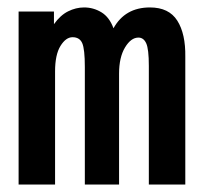

<svg xmlns="http://www.w3.org/2000/svg" viewBox="-20 -496 540 516"><path d="M30 0V-465H125V-431Q142 -455 163 -465.5Q184 -476 206 -476Q231 -476 252.5 -463Q274 -450 285 -420Q316 -476 383 -476Q434 -476 456.5 -440.5Q479 -405 478 -343V0H380V-319Q380 -364 373 -379.5Q366 -395 352 -395Q332 -395 316 -368.5Q300 -342 300 -298V0H208V-316Q208 -364 201 -380Q194 -396 175 -396Q157 -396 142.5 -372.5Q128 -349 128 -304V0Z"/></svg>

Font: Ligconsolata
Style: Bold
Weight: 700
Monospace: yes
Designer: Raph Levien, Cyreal, Brenton Simpson
Foundry: Raph Levien, Cyreal, Google
Version: Version 3.001; ttfautohint (v1.8.2.53-6de2)